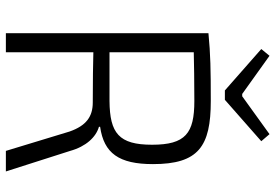

<svg xmlns="http://www.w3.org/2000/svg" viewBox="-162 -776 938 654"><g transform="rotate(90 307.0 -449.0)"><path d="M288 -746H320L461 -870L437 -898L308 -805H300L170 -898L147 -870ZM564 0 494 -219C479 -273 447 -307 412 -317V-321C502 -334 539 -385 539 -501C539 -656 479 -698 324 -698C216 -698 166 -697 93 -690V0H158V-298C198 -297 255 -296 329 -296C377 -296 408 -274 428 -217L494 0ZM158 -353V-640C198 -641 256 -642 324 -642C434 -642 473 -612 473 -498C473 -385 434 -354 324 -353Z"/></g></svg>

Font: SnT
Style: Regular
Weight: 300
Designer: Natanael Gama
Version: Version 1.001;PS 001.001;hotconv 1.0.70;makeotf.lib2.5.58329